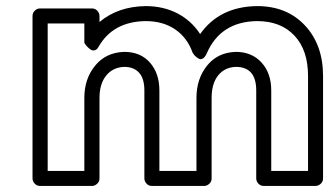

<svg xmlns="http://www.w3.org/2000/svg" viewBox="-20 -592 1092 637"><path d="M87.9 0V-539.1Q87.9 -549.8 95.7 -556.9Q103.5 -564 112.8 -564H285.2Q295.9 -564 303 -556.2Q310.1 -548.3 310.1 -539.1V-519Q371.1 -570.3 462.9 -571.8Q522 -571.8 568.6 -547.6Q615.2 -523.4 644 -479Q708.5 -570.3 833 -571.8Q931.6 -571.8 991.7 -507.6Q1051.8 -443.4 1051.8 -339.8V0Q1051.8 10.7 1043.9 17.8Q1036.1 24.9 1026.9 24.9H855Q844.2 24.9 837.2 17.1Q830.1 9.3 830.1 0V-292Q830.1 -370.1 762.2 -370.1Q725.1 -368.7 703.6 -341.6Q682.1 -314.5 682.1 -267.1V0Q682.1 10.7 674.3 17.8Q666.5 24.9 657.2 24.9H483.9Q473.1 24.9 466.1 17.1Q459 9.3 459 0V-292Q459 -331.5 441.4 -350.8Q423.8 -370.1 392.1 -370.1Q354.5 -368.7 332.3 -341.3Q310.1 -314 310.1 -267.1V0Q310.1 10.7 302.2 17.8Q294.4 24.9 285.2 24.9H112.8Q102.1 24.9 95 17.1Q87.9 9.3 87.9 0ZM138.2 -24.9H259.8V-267.1Q259.8 -330.6 295.7 -374.3Q331.5 -418 392.1 -419.9Q446.3 -419.9 477.5 -384.3Q508.8 -348.6 508.8 -292V-24.9H631.8V-267.1Q631.8 -330.6 667 -374.3Q702.1 -418 762.2 -419.9Q815.4 -419.9 847.7 -384.5Q879.9 -349.1 879.9 -292V-24.9H1002V-339.8Q1002 -425.8 956.8 -473.9Q911.6 -522 833 -522Q711.9 -520.5 666 -415Q660.6 -402.8 653.8 -398.4Q647 -394 641.1 -396.7Q635.3 -399.4 630.1 -403.8Q625 -408.2 622.1 -412.6L619.1 -417Q601.6 -466.8 561.3 -494.4Q521 -522 462.9 -522Q355 -520.5 307.1 -437Q301.8 -427.2 294.7 -425.3Q287.6 -423.3 281.7 -427Q275.9 -430.7 270.8 -435.8Q265.6 -440.9 262.7 -445.3L259.8 -450.2V-514.2H138.2Z"/></svg>

Font: Trueno Bold Outline
Style: Regular
Weight: 700
Width: 6
Designer: Julieta Ulanovsky
Foundry: Julieta Ulanovsky
Version: Version 3.001b | FøM Fix